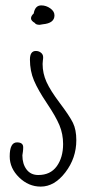

<svg xmlns="http://www.w3.org/2000/svg" viewBox="-20 -741 320 712"><path d="M127 -649Q113 -649 109 -656Q95 -664 95 -673Q95 -682 105 -691Q110 -721 133 -721Q151 -721 166.5 -710Q182 -699 182 -684Q182 -655 139 -651Q129 -649 127 -649ZM113 -552Q124 -552 132 -545.5Q140 -539 140 -529Q140 -522 139 -517Q138 -511 138 -504Q138 -469 152.5 -437Q167 -405 201 -360Q238 -311 250.5 -285.5Q263 -260 263 -221Q263 -155 222.5 -102Q182 -49 131 -49Q86 -49 51 -83Q16 -117 16 -161Q16 -213 43 -213Q66 -213 66 -195Q66 -186 65 -179L63 -165Q63 -133 78.5 -112.5Q94 -92 122 -92Q167 -92 190.5 -124.5Q214 -157 214 -207Q214 -244 200.5 -276.5Q187 -309 154 -358Q121 -407 106 -442.5Q91 -478 91 -520Q91 -552 113 -552Z"/></svg>

Font: Neythal
Style: Regular
Weight: 400
Designer: Tharique Azeez
Foundry: Tharique Azeez
Version: Version 0.44